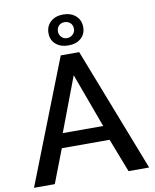

<svg xmlns="http://www.w3.org/2000/svg" viewBox="-99 -1010 873 1084"><g transform="rotate(-10 337.5 -467.5)"><path d="M337.9 -935.1Q382.8 -935.1 410.4 -910.4Q438 -885.7 438 -845.2Q438 -805.7 410.6 -781.7Q383.3 -757.8 337.9 -757.8Q293.9 -757.8 266.4 -781.7Q238.8 -805.7 238.8 -845.2Q238.8 -885.7 266.4 -910.4Q293.9 -935.1 337.9 -935.1ZM293 -845.2Q293 -826.2 305.9 -813Q318.8 -799.8 337.9 -799.8Q356.9 -799.8 370.8 -813Q384.8 -826.2 384.8 -845.2Q384.8 -866.2 371.6 -878.7Q358.4 -891.1 337.9 -891.1Q318.8 -891.1 305.9 -878.7Q293 -866.2 293 -845.2ZM285.2 -710H391.1L667 0H548.8L474.1 -192.9H200.2L126 0H6.8ZM452.1 -275.9 337.9 -586.9 220.2 -275.9Z"/></g></svg>

Font: Rawline SemiBold
Style: Regular
Weight: 600
Designer: Matt McInerney, Pablo Impallari, Rodrigo Fuenzalida
Foundry: Matt McInerney, Pablo Impallari, Rodrigo Fuenzalida
Version: Version 4.020;PS 004.020;hotconv 1.0.88;makeotf.lib2.5.64775